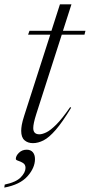

<svg xmlns="http://www.w3.org/2000/svg" viewBox="-57 -655 417 892"><path d="M111.5 -125Q104 -101.5 100.8 -86Q97.5 -70.5 97.5 -60Q97.5 -31 126 -31Q139 -31 158 -40Q177 -49 204.2 -76Q231.5 -103 269 -157.5L273.5 -154.5Q233 -87.5 202 -51.8Q171 -16 145.5 -3Q120 10 96 10Q72 10 56.8 -3.5Q41.5 -17 41.5 -47Q41.5 -58.5 44.2 -74.8Q47 -91 55.5 -117.5L176.5 -494H73.5L80 -512H182L221.5 -635H275L235.5 -512H340L335.5 -494H230ZM16.5 83.5Q16.5 69 31 54.8Q45.5 40.5 67 40.5Q85.5 40.5 95.5 52.2Q105.5 64 105.5 84Q105.5 124.5 70.8 163.8Q36 203 -37 216.5L-35 202.5Q17.5 191.5 39.5 168.8Q61.5 146 61.5 125Q61.5 109.5 50.2 102.5Q39 95.5 27.8 92Q16.5 88.5 16.5 83.5Z"/></svg>

Font: Newsreader 72pt Light
Style: Italic
Weight: 300
Italic angle: -17°
Designer: Hugues Gentile
Foundry: Production Type
Version: Version 1.003; ttfautohint (v1.8.3)